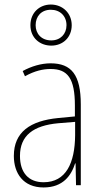

<svg xmlns="http://www.w3.org/2000/svg" viewBox="-20 -816 450 846"><path d="M206 -615C257 -615 296 -651 296 -705C296 -758 256 -796 204 -796C154 -796 114 -760 114 -705C114 -649 156 -615 206 -615ZM206 -638C162 -638 137 -668 137 -705C137 -744 162 -773 204 -773C245 -773 273 -745 273 -705C273 -666 246 -638 206 -638ZM203 -537C162 -537 118 -524 80 -503L90 -480C133 -504 170 -512 203 -512C278 -512 310 -471 310 -351V-303L237 -296C113 -284 41 -234 41 -129C41 -53 82 10 172 10C258 10 294 -43 311 -96H313L315 0H336V-356C336 -486 295 -537 203 -537ZM237 -273 311 -279V-220C310 -98 271 -13 172 -13C106 -13 68 -55 68 -129C68 -219 127 -263 237 -273Z"/></svg>

Font: Noto Sans Gujarati UI Condensed Thin
Style: Regular
Weight: 100
Width: 3
Designer: Jelle Bosma - Monotype Design Team, Universal Thirst
Foundry: Monotype Imaging Inc.
Version: Version 2.106